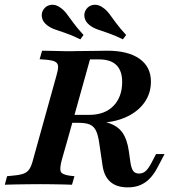

<svg xmlns="http://www.w3.org/2000/svg" viewBox="-39 -787 721 818"><path d="M128.2 -201.6 201.6 -465.3Q208.9 -490.3 208.5 -503.6Q208.1 -516.9 197.2 -523.4Q186.3 -529.8 160.5 -532.3L129.8 -534.7L140.3 -571Q158.1 -571 183.1 -570.2Q208.1 -569.4 236.7 -569Q265.3 -568.5 291.1 -569.4H297.6Q337.1 -569.4 367.7 -570.2Q398.4 -571 416.9 -571Q506.5 -571 555.2 -536.7Q604 -502.4 604 -439.5Q604 -387.9 575 -348.4Q546 -308.9 494 -286.3Q441.9 -263.7 372.6 -263.7H259.7L269.4 -297.6H340.3Q407.3 -297.6 444.4 -335.9Q481.5 -374.2 481.5 -437.9Q481.5 -485.5 456.9 -509.7Q432.3 -533.9 383.1 -533.9H344.4L251.6 -201.6ZM505.6 11.3Q458.9 11.3 432.3 -11.3Q405.6 -33.9 398.4 -78.2L383.9 -176.6Q379 -212.1 369.8 -230.6Q360.5 -249.2 343.5 -256.5Q326.6 -263.7 296.8 -263.7L310.5 -276.6Q379 -276.6 420.2 -264.1Q461.3 -251.6 481.9 -223Q502.4 -194.4 509.7 -144.4L516.9 -93.5Q521 -68.5 529 -58.1Q537.1 -47.6 553.2 -47.6Q569.4 -47.6 581 -57.7Q592.7 -67.7 605.6 -91.9L625.8 -130.6H662.1L631.5 -72.6Q617.7 -46 599.6 -27Q581.5 -8.1 558.5 1.6Q535.5 11.3 505.6 11.3ZM132.3 -2.4Q107.3 -2.4 79 -2Q50.8 -1.6 25 -1.2Q-0.8 -0.8 -18.5 0L-8.9 -36.3L22.6 -39.5Q48.4 -41.9 63.3 -48Q78.2 -54 86.7 -67.3Q95.2 -80.6 101.6 -105.6L128.2 -201.6H251.6L224.2 -105.6Q214.5 -68.5 219.8 -56Q225 -43.5 256.5 -38.7L278.2 -36.3L267.7 0Q252.4 -0.8 229.4 -1.2Q206.5 -1.6 181.9 -2Q157.3 -2.4 133.1 -2.4H133.9ZM303.2 -619.4Q266.9 -637.1 240.3 -646Q213.7 -654.8 194.8 -661.7Q175.8 -668.5 161.3 -679.8Q142.7 -694.4 139.5 -713.7Q136.3 -733.1 147.6 -748.4Q159.7 -764.5 179.4 -766.5Q199.2 -768.5 217.7 -754.8Q233.1 -744.4 245.2 -728.2Q257.3 -712.1 273.4 -689.9Q289.5 -667.7 316.9 -637.9ZM484.7 -619.4Q448.4 -637.1 421.8 -646Q395.2 -654.8 376.2 -661.7Q357.3 -668.5 342.7 -679.8Q324.2 -694.4 321 -713.7Q317.7 -733.1 329 -748.4Q341.1 -764.5 360.9 -766.5Q380.6 -768.5 399.2 -754.8Q414.5 -744.4 426.6 -728.2Q438.7 -712.1 454.8 -689.9Q471 -667.7 498.4 -637.9Z"/></svg>

Font: Playfair 9pt
Style: Bold Italic
Weight: 700
Italic angle: -15.6°
Designer: Claus Eggers Sørensen
Foundry: Claus Eggers Sørensen
Version: Version 2.203